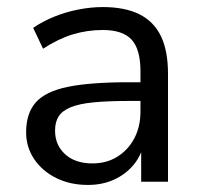

<svg xmlns="http://www.w3.org/2000/svg" viewBox="-20 -515 570 544"><path d="M229 9Q179 9 139.5 -10.5Q100 -30 77 -64Q54 -98 54 -140Q54 -194 81.5 -225Q109 -256 172.5 -269Q236 -282 346 -282H391V-229H347Q286 -229 245 -225Q204 -221 180 -211Q156 -201 146 -185Q136 -169 136 -145Q136 -104 164.5 -78Q193 -52 242 -52Q282 -52 312.5 -71Q343 -90 360.5 -123Q378 -156 378 -199V-313Q378 -375 353 -402.5Q328 -430 271 -430Q227 -430 186 -417.5Q145 -405 102 -377L74 -436Q100 -454 133 -467.5Q166 -481 202 -488Q238 -495 271 -495Q334 -495 375 -474.5Q416 -454 436 -412.5Q456 -371 456 -306V0H380V-113H389Q381 -75 358.5 -48Q336 -21 303 -6Q270 9 229 9Z"/></svg>

Font: Nunito Sans 12pt ExtraLight 12pt
Style: Regular
Weight: 400
Version: Version 3.101;gftools[0.9.27]